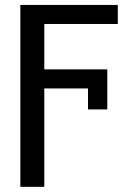

<svg xmlns="http://www.w3.org/2000/svg" viewBox="-20 -550 551 768"><path d="M157.2 197.3H61.5V-530.3H157.2ZM409.2 -196.3H135.7V-272.5H409.2ZM451.2 -454.1H135.7V-530.3H451.2ZM332 -112.3V-272.5H409.2V-112.3Z"/></svg>

Font: Pretendard Std Variable
Style: Regular
Weight: 400
Designer: Base glyphs from Inter by Rasmus Andersson; Hangeul glyphs from Noto Sans CJK(Source Han Sans) by Jang Soo-young and Kan
Foundry: Kil Hyung-jin
Version: Version 1.309;Glyphs 3.2 (3225)